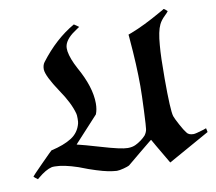

<svg xmlns="http://www.w3.org/2000/svg" viewBox="-80 -781 1030 914"><g transform="rotate(-10 435.5 -324.5)"><path d="M871 -73 671 39 654 10Q636 -20 618.5 -50.5Q601 -81 600 -83Q600 -84 589 -75Q578 -66 539 -34Q479 16 475 19Q468 23 447.5 28.5Q427 34 414 34Q410 34 394 32Q356 28 282 2L237 -15Q169 -38 126 -38Q115 -38 111 -37Q82 -30 44 2Q38 8 37 8Q36 8 27 0.5Q18 -7 18 -8Q18 -10 70.5 -63Q123 -116 124 -116Q186 -130 223 -153.5Q260 -177 271 -220Q273 -226 273 -244Q273 -262 271 -268Q257 -321 211 -388Q156 -470 155 -502Q155 -523 165 -536Q240 -635 333 -688Q338 -684 345 -680L356 -672L344 -664Q341 -662 320 -647Q280 -615 280 -582Q280 -572 281 -567Q287 -530 314 -480Q371 -379 371 -300Q371 -270 362 -248L247 -123Q247 -122 261 -119Q272 -117 358 -92Q452 -64 484 -64Q507 -64 523 -72Q553 -87 573 -109Q583 -123 585 -137Q587 -148 590.5 -225Q594 -302 594 -344Q594 -446 583 -572Q583 -575 582.5 -578.5Q582 -582 582 -585Q582 -588 581.5 -590Q581 -592 581 -594V-595Q588 -597 597 -601Q660 -625 744 -673Q747 -675 751 -677Q755 -679 757.5 -680.5Q760 -682 762.5 -683.5Q765 -685 766 -686H768Q770 -686 784 -673L782 -670Q781 -668 777 -664Q773 -660 768 -655Q748 -636 739 -617Q724 -586 719 -520Q714 -465 714 -359Q714 -205 723 -176Q727 -164 744 -132.5Q761 -101 771 -89Q780 -75 804 -75Q814 -75 853 -87L867 -92L868 -88Q869 -84 870 -79Q871 -74 871 -73Z"/></g></svg>

Font: MathJax_Fraktur
Style: Bold
Weight: 700
Version: Version 1.1